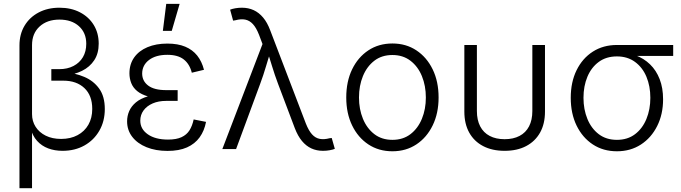

<svg xmlns="http://www.w3.org/2000/svg" viewBox="-20 -777 3550 1001"><path d="M81.5 204.1V-540.5Q81.5 -598.6 107.9 -642.8Q134.3 -687 181.4 -711.9Q228.5 -736.8 290 -736.8Q350.6 -736.8 396.7 -712.9Q442.9 -689 468.8 -646.7Q494.6 -604.5 494.6 -549.3Q494.6 -498.5 471.4 -463.1Q448.2 -427.7 407.7 -407.7Q367.2 -387.7 314.9 -382.3V-400.9Q371.1 -396.5 419.2 -376.2Q467.3 -356 496.8 -315.4Q526.4 -274.9 526.4 -208.5Q526.4 -145 498 -95.7Q469.7 -46.4 420.2 -18.6Q370.6 9.3 306.2 9.3Q265.1 9.3 231.2 -3.4Q197.3 -16.1 173.3 -42.5Q149.4 -68.8 138.7 -110.4L147 -115.7V204.1ZM298.8 -52.7Q347.7 -52.7 384.3 -72.3Q420.9 -91.8 440.9 -127Q460.9 -162.1 460.9 -209Q460.9 -279.3 419.9 -317.9Q378.9 -356.4 310.5 -356.4H247.6V-416.5H289.1Q331.5 -416.5 363.3 -433.1Q395 -449.7 412.4 -479.2Q429.7 -508.8 429.7 -548.8Q429.7 -606 391.6 -640.4Q353.5 -674.8 290 -674.8Q225.6 -674.8 186.3 -638.7Q147 -602.5 147 -542V-182.1Q147 -145 165.8 -115.7Q184.6 -86.4 218.5 -69.6Q252.4 -52.7 298.8 -52.7Z M853.5 9.8Q791.5 9.8 743.9 -9.5Q696.3 -28.8 669.4 -63.7Q642.6 -98.6 642.6 -144.5Q642.6 -172.4 653.6 -197.8Q664.6 -223.1 688.5 -243.2Q712.4 -263.2 751 -274.7Q789.6 -286.1 844.7 -286.1H906.2V-251H846.2Q806.2 -251 775.9 -237.8Q745.6 -224.6 728.5 -201.4Q711.4 -178.2 711.4 -147.9Q711.4 -104 750.7 -76.7Q790 -49.3 856 -49.3Q899.4 -49.3 926.3 -61.8Q953.1 -74.2 967.8 -97.4Q982.4 -120.6 989.7 -154.3L1054.2 -141.6Q1045.4 -95.2 1020.8 -61Q996.1 -26.9 954.8 -8.5Q913.6 9.8 853.5 9.8ZM845.2 -263.2Q790.5 -263.2 753.7 -273.7Q716.8 -284.2 695.1 -302.2Q673.3 -320.3 664.1 -344.2Q654.8 -368.2 654.8 -394.5Q654.8 -442.4 679.4 -477.3Q704.1 -512.2 748.8 -531Q793.5 -549.8 852.5 -549.8Q907.2 -549.8 945.6 -533.7Q983.9 -517.6 1008.1 -487.3Q1032.2 -457 1043.5 -413.1L980 -397.9Q968.8 -442.9 938.2 -467Q907.7 -491.2 852.5 -491.2Q792.5 -491.2 757.1 -464.4Q721.7 -437.5 721.2 -394Q721.2 -354.5 752.7 -330.8Q784.2 -307.1 846.7 -307.1H906.2V-263.2ZM829.1 -616.2 846.7 -756.8H916.5L875.5 -616.2Z M1139.2 0 1348.6 -547.4 1330.6 -595.2Q1315.9 -632.8 1298.3 -651.6Q1280.8 -670.4 1258.5 -674.8Q1236.3 -679.2 1207.5 -671.4L1195.3 -669.4L1179.7 -726.6Q1190.4 -731 1207 -733.9Q1223.6 -736.8 1241.2 -736.8Q1274.9 -736.8 1302.5 -724.1Q1330.1 -711.4 1351.8 -685.5Q1373.5 -659.7 1388.7 -619.1L1574.7 -132.8Q1589.4 -95.7 1606.9 -76.4Q1624.5 -57.1 1647 -53Q1669.4 -48.8 1697.8 -56.2L1709.5 -57.6L1725.6 -1Q1714.8 3.4 1698.7 6.3Q1682.6 9.3 1664.1 9.3Q1630.4 9.3 1603 -3.4Q1575.7 -16.1 1554.2 -42Q1532.7 -67.9 1517.1 -108.4L1429.7 -339.8Q1412.1 -386.7 1398.7 -430.9Q1385.3 -475.1 1371.1 -519.5H1393.6Q1379.9 -476.1 1366.7 -430.9Q1353.5 -385.7 1336.4 -339.8L1210.9 0Z M2025.9 11.7Q1954.6 11.7 1900.4 -24.2Q1846.2 -60.1 1815.7 -123.3Q1785.2 -186.5 1785.2 -268.6Q1785.2 -352.1 1815.7 -415.3Q1846.2 -478.5 1900.4 -514.4Q1954.6 -550.3 2025.9 -550.3Q2096.7 -550.3 2150.9 -514.4Q2205.1 -478.5 2235.8 -415.3Q2266.6 -352.1 2266.6 -268.6Q2266.6 -186.5 2235.8 -123.3Q2205.1 -60.1 2150.9 -24.2Q2096.7 11.7 2025.9 11.7ZM2025.9 -47.9Q2081.5 -47.9 2120.4 -77.9Q2159.2 -107.9 2179.7 -158Q2200.2 -208 2200.2 -268.6Q2200.2 -329.6 2179.7 -379.9Q2159.2 -430.2 2120.1 -460.2Q2081.1 -490.2 2025.9 -490.2Q1970.2 -490.2 1931.4 -460.2Q1892.6 -430.2 1872.1 -380.1Q1851.6 -330.1 1851.6 -268.6Q1851.6 -208 1872.1 -158Q1892.6 -107.9 1931.4 -77.9Q1970.2 -47.9 2025.9 -47.9Z M2610.8 9.3Q2545.9 9.3 2498.8 -15.4Q2451.7 -40 2426.3 -85.7Q2400.9 -131.3 2400.9 -195.3V-542.5H2466.3V-198.2Q2466.3 -151.4 2483.4 -118.4Q2500.5 -85.4 2533 -68.4Q2565.4 -51.3 2610.8 -51.3Q2656.2 -51.3 2688.7 -68.4Q2721.2 -85.4 2738.3 -118.4Q2755.4 -151.4 2755.4 -198.2V-542.5H2821.3V-195.3Q2821.3 -131.3 2795.7 -85.7Q2770 -40 2723.1 -15.4Q2676.3 9.3 2610.8 9.3Z M3196.3 11.7Q3125 11.7 3070.8 -23.9Q3016.6 -59.6 2986.1 -122.3Q2955.6 -185.1 2955.6 -267.1Q2955.6 -349.1 2986.1 -411.1Q3016.6 -473.1 3070.8 -507.8Q3125 -542.5 3196.3 -542.5H3489.7V-485.4H3260.7L3196.3 -482.9Q3140.6 -482.9 3101.8 -454.3Q3063 -425.8 3042.5 -377Q3022 -328.1 3022 -267.1Q3022 -206.5 3042.5 -156.7Q3063 -106.9 3101.8 -77.4Q3140.6 -47.9 3196.3 -47.9Q3252 -47.9 3290.8 -77.4Q3329.6 -106.9 3350.1 -156.7Q3370.6 -206.5 3370.6 -267.1Q3370.6 -328.1 3350.1 -377Q3329.6 -425.8 3290.5 -454.3Q3251.5 -482.9 3196.3 -482.9V-505.4Q3248.5 -505.4 3292.7 -489Q3336.9 -472.7 3369.1 -441.4Q3401.4 -410.2 3419.2 -364.3Q3437 -318.4 3437 -259.3Q3437 -181.2 3406.2 -119.9Q3375.5 -58.6 3321.3 -23.4Q3267.1 11.7 3196.3 11.7Z"/></svg>

Font: Inter 16pt Light
Style: Regular
Weight: 300
Version: Version 4.001;git-66647c0bb